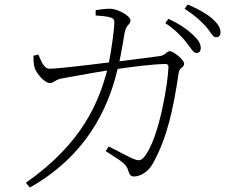

<svg xmlns="http://www.w3.org/2000/svg" viewBox="-20 -790 1040 855"><path d="M807 -605C828 -580 839 -554 855 -554C866 -554 874 -561 874 -576C874 -596 863 -613 837 -637C814 -659 780 -683 730 -706L716 -687C758 -660 786 -630 807 -605ZM894 -675C917 -651 926 -624 941 -624C954 -624 962 -631 962 -646C962 -666 950 -685 924 -708C901 -728 865 -749 816 -770L802 -751C845 -723 870 -701 894 -675ZM451 -117C505 -80 542 -66 552 -28C556 -11 565 -4 576 -4C601 -4 640 -21 663 -66C725 -179 752 -306 776 -467C780 -492 800 -488 800 -507C800 -523 753 -562 736 -562C721 -562 717 -543 690 -540L512 -517C521 -559 530 -615 535 -644C541 -680 561 -680 561 -699C561 -720 504 -750 473 -751C457 -752 426 -748 406 -745V-721C423 -720 452 -718 470 -713C487 -708 490 -702 489 -684C488 -654 476 -566 465 -512C353 -498 235 -484 200 -484C175 -484 162 -521 151 -547L129 -542C129 -525 129 -501 136 -484C142 -465 178 -420 202 -420C220 -420 221 -433 252 -440C279 -445 387 -465 457 -476C421 -341 351 -155 95 24L113 45C403 -118 476 -369 504 -483C565 -492 665 -505 718 -505C726 -505 730 -500 730 -494C730 -430 689 -171 622 -91C607 -73 597 -73 570 -84C552 -92 500 -120 464 -138Z"/></svg>

Font: Noto Serif CJK SC ExtraLight
Style: Regular
Weight: 200
Designer: Ryoko NISHIZUKA 西塚涼子 (kana & ideographs); Frank Grießhammer (Latin, Greek & Cyrillic); Wenlong ZHANG 张文龙 (bopomofo); San
Foundry: Adobe
Version: Version 2.001;hotconv 1.1.0;makeotfexe 2.6.0